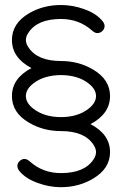

<svg xmlns="http://www.w3.org/2000/svg" viewBox="-20 -591 496 782"><path d="M428.2 28.6Q428.2 95.7 358.9 136.7Q300.5 171.4 228.3 171.4Q181.2 171.4 135.7 154.8Q83.3 136.7 57.6 103.8Q50.8 94.2 50.8 85.2Q50.8 73.7 59.7 65.1Q68.6 56.4 80.3 56.4Q89.8 56.4 101.3 66.4Q154.1 114 228.3 114Q323.7 114 360.4 59.1Q371.1 43.5 371.1 28.6Q371.1 13.9 360.4 -2.2Q323.7 -57.1 228.3 -57.1Q155.8 -57.1 97.4 -91.8Q28.6 -132.1 28.6 -199.7Q28.6 -272 108.2 -313.7Q28.6 -355.7 28.6 -428.2Q28.6 -495.4 97.4 -536.4Q155.8 -570.6 228.3 -570.6Q275.4 -570.6 321 -554.4Q373.3 -536.4 398.9 -503.4Q406 -493.9 406 -484.9Q406 -473.4 397 -464.7Q387.9 -456.1 376.5 -456.1Q366.7 -456.1 355.5 -466.1Q302.5 -513.7 228.3 -513.7Q132.8 -513.7 96.4 -458.7Q85.4 -442.9 85.4 -428.2Q85.4 -413.3 96.4 -397.5Q132.8 -342.5 228.3 -342.5Q300.5 -342.5 358.9 -307.9Q428.2 -267.1 428.2 -199.7Q428.2 -127.7 348.6 -85.4Q428.2 -43.9 428.2 28.6ZM371.1 -199.7Q371.1 -226.8 342.5 -249.8Q319.3 -268.6 289.1 -277.1Q261 -285.2 228.3 -285.2Q195.8 -285.2 167.7 -277.1Q137.5 -268.6 114 -249.8Q85.4 -226.8 85.4 -199.7Q85.4 -172.9 114 -149.7Q137.5 -130.9 167.7 -122.1Q195.8 -114 228.3 -114Q261 -114 289.1 -122.1Q319.3 -130.9 342.5 -149.7Q371.1 -172.9 371.1 -199.7Z"/></svg>

Font: EnergyBar
Style: Regular
Weight: 400
Italic angle: -10°
Version: 1.0 2000-03-28